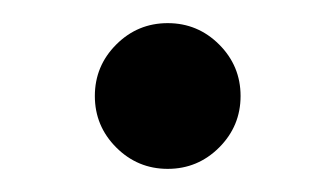

<svg xmlns="http://www.w3.org/2000/svg" viewBox="-20 -139 290 166"><path d="M125 7Q99 7 80.5 -11.5Q62 -30 62 -56Q62 -82 80.5 -100.5Q99 -119 125 -119Q151 -119 169.5 -100.5Q188 -82 188 -56Q188 -30 169.5 -11.5Q151 7 125 7Z"/></svg>

Font: Red Hat Display SemiBold
Style: Regular
Weight: 600
Designer: Pentagram, MCKL
Foundry: Pentagram, MCKL
Version: Version 1.023